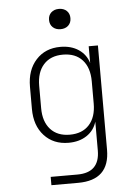

<svg xmlns="http://www.w3.org/2000/svg" viewBox="-62 -811 723 1037"><g transform="rotate(-5 300.0 -292.5)"><path d="M174 180V135H319Q440 135 440 15V-141Q426 -94 385.5 -67Q345 -40 287 -40Q205 -40 155 -94.5Q105 -149 105 -239V-360Q105 -450 155 -505Q205 -560 287 -560Q345 -560 385.5 -533Q426 -506 440 -459V-550H490V15Q490 180 319 180ZM297 -83Q365 -83 402.5 -124.5Q440 -166 440 -239V-360Q440 -434 402.5 -475.5Q365 -517 297 -517Q230 -517 192.5 -475.5Q155 -434 155 -360V-239Q155 -166 192.5 -124.5Q230 -83 297 -83ZM297 -655Q271 -655 255 -670Q239 -685 239 -710Q239 -735 255 -750Q271 -765 297 -765Q323 -765 339 -750Q355 -735 355 -710Q355 -685 339 -670Q323 -655 297 -655Z"/></g></svg>

Font: Pitagon Sans Mono Thin
Style: Regular
Weight: 100
Monospace: yes
Designer: Travis Tran
Foundry: Pitagon
Version: Version 1.001; ttfautohint (v1.8.4.7-5d5b);gftools[0.9.26]